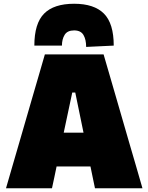

<svg xmlns="http://www.w3.org/2000/svg" viewBox="-20 -1003 789 1023"><path d="M12 0Q28.5 -57 47 -120.8Q65.5 -184.5 82 -241L153 -486Q172.5 -553 188 -606Q203.5 -659 219 -713H532Q548.5 -656 564 -603Q579.5 -550 598 -486L669 -241Q686.5 -182 704.5 -119.5Q722.5 -57 739 0H486Q480 -28.5 474 -57.8Q468 -87 462 -116H281.5Q275.5 -86.5 269.2 -57Q263 -27.5 257 0ZM365 -510 319.5 -296H425L381 -510ZM439 -753Q439 -792 424.8 -816.5Q410.5 -841 375 -841Q339 -841 324.5 -817.5Q310 -794 310 -760H163Q163 -878 215 -930.5Q267 -983 375 -983Q481.5 -983 533.8 -930.5Q586 -878 586 -760Z"/></svg>

Font: Commissioner Black
Style: Regular
Weight: 900
Designer: Kostas Bartsokas
Foundry: Kostas Bartsokas
Version: Version 1.000; ttfautohint (v1.8.3)